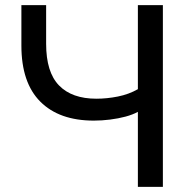

<svg xmlns="http://www.w3.org/2000/svg" viewBox="-20 -725 745 745"><path d="M515 0V-291Q495 -280 467 -272.5Q439 -265 407 -261Q375 -257 344 -257Q210 -257 136.5 -330.5Q63 -404 63 -548V-705H159V-555Q159 -445 209 -393.5Q259 -342 354 -342Q395 -342 437.5 -350.5Q480 -359 515 -379V-705H612V0Z"/></svg>

Font: Nunito Sans 10pt Medium
Style: Regular
Weight: 500
Designer: Vernon Adams
Foundry: Vernon Adams
Version: Version 3.101;gftools[0.9.27]